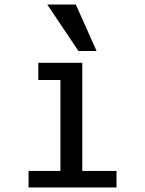

<svg xmlns="http://www.w3.org/2000/svg" viewBox="-20 -827 640 847"><path d="M149 -550H343V-73H494V0H106V-73H246.5V-168V-474H149ZM188.5 -807H314.5L406 -602H326Z"/></svg>

Font: JuliaMono Medium
Style: Regular
Weight: 500
Monospace: yes
Designer: cormullion
Foundry: corm
Version: Version 0.054; ttfautohint (v1.8.4)